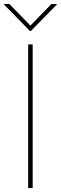

<svg xmlns="http://www.w3.org/2000/svg" viewBox="-29 -952 307 972"><path d="M136.4 -727.3V0H113.6V-727.3ZM18.5 -931.8 125 -822.4 231.5 -931.8H258.5V-929L127.8 -795.5H122.2L-8.5 -929V-931.8Z"/></svg>

Font: Inter UI Thin
Style: Regular
Weight: 100
Designer: Rasmus Andersson
Foundry: rsms
Version: 3.2;8d6f07862